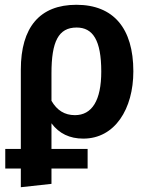

<svg xmlns="http://www.w3.org/2000/svg" viewBox="-20 -564 626 802"><path d="M328 15C460 15 537 -109 537 -266C537 -446 454 -544 299 -544C146 -544 67 -450 67 -273V58H2V140H67V218L195 204V140H346V58H195V-49C227 -6 271 15 328 15ZM300 -449C368 -449 403 -396 403 -265C403 -144 364 -83 293 -83C250 -83 218 -103 195 -143V-258C195 -390 224 -449 300 -449Z"/></svg>

Font: Fira Sans Medium
Style: Regular
Weight: 500
Designer: Carrois Corporate & Edenspiekermann AG
Foundry: Carrois Corporate GbR & Edenspiekermann AG
Version: Version 4.203